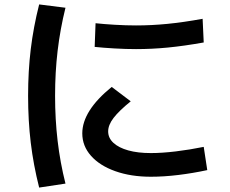

<svg xmlns="http://www.w3.org/2000/svg" viewBox="-20 -793 1040 868"><path d="M662 6Q572 6 501.5 -19Q431 -44 391.5 -88.5Q352 -133 352 -190Q352 -292 485 -400L571 -335Q518 -292 493.5 -260Q469 -228 469 -199Q469 -169 493 -147Q517 -125 560 -113Q603 -101 662 -101Q712 -101 774.5 -108.5Q837 -116 901 -129L917 -24Q852 -10 786.5 -2Q721 6 662 6ZM595 -571Q549 -571 497.5 -574Q446 -577 408 -581L412 -688Q449 -684 499 -681Q549 -678 595 -678Q664 -678 736 -685Q808 -692 896 -708L901 -601Q811 -585 738.5 -578Q666 -571 595 -571ZM157 55Q131 -48 119 -148Q107 -248 107 -360Q107 -471 119 -570.5Q131 -670 157 -773L276 -758Q252 -661 240.5 -563.5Q229 -466 229 -360Q229 -254 240.5 -156Q252 -58 276 37Z"/></svg>

Font: M PLUS 2 Thin SemiBold
Style: Regular
Weight: 600
Version: Version 1.001